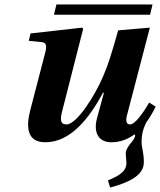

<svg xmlns="http://www.w3.org/2000/svg" viewBox="-20 -626 718 861"><path d="M222 -560H653L664 -606H233ZM109 -443 168 -437C187 -435 191 -421 183 -391L116 -133C95 -53 103 12 183 12C296 12 379 -94 442 -210H446L415 -96C397 -28 425 12 479 12C518 12 551 -1 580 -21C584 -24 586 -23 586 -19C586 5 544 28 544 63C544 75 547 94 547 105C547 136 526 158 464 183L474 215C560 192 625 160 625 102C625 52 615 42 615 9C615 -12 617 -39 636 -77C652 -99 666 -123 678 -148L649 -166C623 -121 586 -68 563 -68C544 -68 543 -89 551 -115L652 -502L510 -490C481 -388 465 -335 443 -285C407 -199 325 -68 278 -68C250 -68 249 -91 259 -128L353 -497L348 -502L117 -476Z"/></svg>

Font: Heuristica
Style: Bold Italic
Weight: 700
Italic angle: -13°
Version: Version 1.0.1